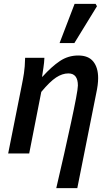

<svg xmlns="http://www.w3.org/2000/svg" viewBox="-20 -788 570 986"><path d="M269 178Q290 89 309.5 2Q329 -85 345 -159Q361 -233 370.5 -283.5Q380 -334 380 -349Q380 -411 331 -411Q300 -411 268 -390Q236 -369 192 -316L130 0H22L92 -351Q98 -380 103 -412Q108 -444 109 -491H208Q207 -466 203 -440.5Q199 -415 196 -394H198Q245 -446 287.5 -474.5Q330 -503 382 -503Q434 -503 459 -472Q484 -441 484 -387Q484 -370 481.5 -350.5Q479 -331 474 -308L377 178ZM286 -567 363 -768H471L478 -756L362 -567Z"/></svg>

Font: Source Sans 3 Semibold
Style: Italic
Weight: 600
Italic angle: -11°
Designer: Paul D. Hunt
Foundry: Adobe
Version: Version 3.052;hotconv 1.1.0;makeotfexe 2.6.0